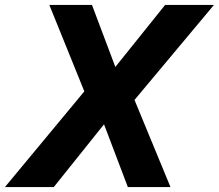

<svg xmlns="http://www.w3.org/2000/svg" viewBox="-37 -760 889 780"><path d="M181.4 0H-17L305.6 -388.8L163.4 -740H336.6L431.6 -488L633.8 -740H832.2L509.4 -354L655.6 0H482.4L385.6 -255Z"/></svg>

Font: Be Vietnam Pro Variable Thin
Style: Italic
Weight: 100
Italic angle: -12°
Designer: Lam Bao, Tony Le, Vietanh Nguyen
Foundry: Yellow Type Foundry
Version: Version 1.002